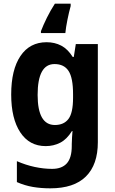

<svg xmlns="http://www.w3.org/2000/svg" viewBox="-20 -786 625 1046"><path d="M234 -556Q278 -556 313.5 -537.5Q349 -519 376 -476H382L393 -546H513V-11Q513 111 448 175.5Q383 240 254 240Q204 240 159.5 232.5Q115 225 72 206V92Q120 113 169 123.5Q218 134 264 134Q317 134 344 104Q371 74 371 9V-1Q371 -19 372.5 -38Q374 -57 375 -72H372Q344 -27 308 -8.5Q272 10 229 10Q140 10 90.5 -65Q41 -140 41 -271Q41 -406 91.5 -481Q142 -556 234 -556ZM277 -437Q185 -437 185 -269Q185 -105 279 -105Q328 -105 353 -138Q378 -171 378 -253V-273Q378 -362 353.5 -399.5Q329 -437 277 -437ZM365 -753Q356 -721 347.5 -679Q339 -637 336 -606H203V-616Q216 -650 235.5 -689.5Q255 -729 279 -766H365Z"/></svg>

Font: Noto Sans Gurmukhi UI SemiCondensed
Style: Bold
Weight: 700
Width: 4
Designer: Jelle Bosma - Monotype Design Team
Foundry: Monotype Imaging Inc.
Version: Version 2.004; ttfautohint (v1.8.4.7-5d5b)